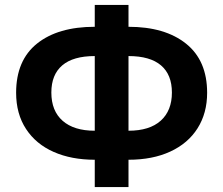

<svg xmlns="http://www.w3.org/2000/svg" viewBox="-20 -744 900 774"><path d="M362 -100Q268 -100 196.5 -131.5Q125 -163 85 -224Q45 -285 45 -370Q45 -501 129.5 -568.5Q214 -636 362 -636V-724H498V-636Q645 -636 730 -568Q815 -500 815 -370Q815 -288 776.5 -227Q738 -166 666.5 -133Q595 -100 498 -100V10H362ZM362 -518Q275 -518 231 -480.5Q187 -443 187 -371Q187 -297 232.5 -257Q278 -217 362 -217ZM673 -371Q673 -443 629 -480.5Q585 -518 498 -518V-217Q583 -217 628 -257.5Q673 -298 673 -371Z"/></svg>

Font: OpenSansMMV
Style: Bold
Weight: 700
Foundry: Ascender Corporation
Version: Version 4.001